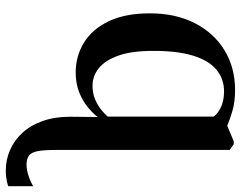

<svg xmlns="http://www.w3.org/2000/svg" viewBox="-104 -474 830 662"><g transform="rotate(90 311.0 -143.0)"><path d="M567.5 252Q531 252 497.5 237.5Q464 223 438 194.8Q412 166.5 397.2 125Q382.5 83.5 382.5 29.5L383.5 -65Q372 -49.5 351 -31.8Q330 -14 299.5 -1.5Q269 11 229.5 11Q173.5 11 127 -17.5Q80.5 -46 53.2 -103Q26 -160 26 -245Q26 -333.5 59.8 -399.5Q93.5 -465.5 153.2 -502Q213 -538.5 290 -538.5Q330.5 -538.5 360.8 -529.8Q391 -521 413.5 -511.5L467.5 -534H477L497 -520V79.5Q497 120.5 501.2 142.2Q505.5 164 516.5 172.2Q527.5 180.5 548 180.5Q565 180.5 585.8 173.8Q606.5 167 622 157.5V243.5Q615.5 246 607.5 247.8Q599.5 249.5 589.8 250.8Q580 252 567.5 252ZM275.5 -47Q301.5 -47 322.2 -55.8Q343 -64.5 358.2 -76.8Q373.5 -89 382 -99.5V-464.5Q373.5 -478 350.5 -489.2Q327.5 -500.5 295.5 -500.5Q251.5 -500.5 220 -474Q188.5 -447.5 172 -394Q155.5 -340.5 155.5 -259.5Q155 -184.5 171.2 -137.8Q187.5 -91 214.8 -69Q242 -47 275.5 -47Z"/></g></svg>

Font: Merriweather 96pt SemiBold
Style: Regular
Weight: 600
Version: Version 2.100